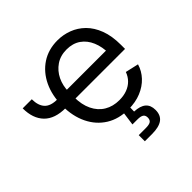

<svg xmlns="http://www.w3.org/2000/svg" viewBox="-191 -714 1084 1084"><g transform="rotate(-45 350.5 -172.0)"><path d="M182.6 -244.6Q95.7 -244.6 52.2 -289.3Q8.8 -334 8.8 -415H81.5Q81.5 -365.2 105.2 -338.9Q128.9 -312.5 182.6 -312.5ZM428.2 11.7Q350.1 11.7 293.9 -23.4Q237.8 -58.6 207.3 -121.3Q176.8 -184.1 176.8 -266.6Q176.8 -349.1 207 -412.6Q237.3 -476.1 291.7 -512Q346.2 -547.9 418.9 -547.9Q464.4 -547.9 506.6 -532Q548.8 -516.1 582.3 -483.2Q615.7 -450.2 635.3 -398.7Q654.8 -347.2 654.8 -275.9V-243.7H229.5V-313H610.4L572.8 -287.6Q572.8 -342.3 554.9 -384.8Q537.1 -427.2 502.7 -451.2Q468.3 -475.1 418.9 -475.1Q369.6 -475.1 333.7 -450.7Q297.9 -426.3 278.3 -386Q258.8 -345.7 258.8 -297.4V-254.4Q258.8 -194.3 279.8 -150.9Q300.8 -107.4 338.9 -84.5Q377 -61.5 428.2 -61.5Q462.9 -61.5 490.2 -71.8Q517.6 -82 536.9 -101.6Q556.2 -121.1 565.9 -148.4L645 -130.4Q632.8 -88.9 602.8 -56.9Q572.8 -24.9 528.3 -6.6Q483.9 11.7 428.2 11.7ZM365.2 204.1V155.3H421.9Q448.7 155.3 460.2 147.5Q471.7 139.6 471.7 121.1Q471.7 103 460.2 95.2Q448.7 87.4 421.9 87.4H382.8L397.9 -22.5H441.9V0L440.9 42.5Q487.3 44.4 510.3 64Q533.2 83.5 533.2 121.6Q533.2 164.1 505.6 184.1Q478 204.1 422.4 204.1Z"/></g></svg>

Font: V-Inter
Style: Regular-375
Weight: 375
Designer: Rasmus Andersson
Foundry: rsms
Version: Version 4.000;git-4146feb